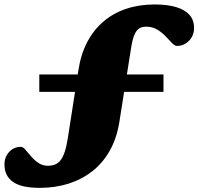

<svg xmlns="http://www.w3.org/2000/svg" viewBox="-68 -732 911 882"><path d="M112.5 -310V-390H683V-310ZM115 131Q29.5 131 -9 103.2Q-47.5 75.5 -47.5 24Q-47.5 -10.5 -26 -34Q-4.5 -57.5 28.5 -57.5Q37.5 -57.5 48.8 -44.2Q60 -31 74.8 -13.8Q89.5 3.5 108.5 16.5Q127.5 29.5 152 29.5Q169.5 29.5 184 24Q198.5 18.5 209.8 4.5Q221 -9.5 229.2 -34Q237.5 -58.5 243.5 -97L292 -408.5Q303 -481.5 332.2 -537.8Q361.5 -594 406.8 -632.8Q452 -671.5 511.5 -691.5Q571 -711.5 643 -711.5Q701.5 -711.5 741.8 -699.2Q782 -687 802.8 -663.2Q823.5 -639.5 823.5 -604.5Q823.5 -568.5 800.2 -544.8Q777 -521 745 -521Q735 -521 722.2 -534.2Q709.5 -547.5 692.8 -565.2Q676 -583 654 -596.2Q632 -609.5 603.5 -609.5Q585.5 -609.5 572.5 -602Q559.5 -594.5 550.2 -574Q541 -553.5 534.5 -513.5L480.5 -173Q468.5 -97 436.2 -39.8Q404 17.5 355.2 55.2Q306.5 93 245.8 112Q185 131 115 131Z"/></svg>

Font: Newsreader 9pt ExtraBold
Style: Italic
Weight: 800
Italic angle: -17°
Designer: Hugues Gentile
Foundry: Production Type
Version: Version 1.003